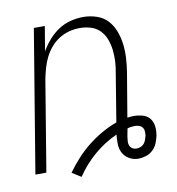

<svg xmlns="http://www.w3.org/2000/svg" viewBox="-68 -590 637 690"><g transform="rotate(-10 250.0 -245.5)"><path d="M175 37 142 16Q160 -9 181 -32Q202 -55 226 -74Q250 -93 277 -108.5Q304 -124 332 -134L361 -311Q365 -332 366 -352.5Q367 -373 364.5 -393.5Q362 -414 355 -432.5Q348 -451 334.5 -465Q321 -479 301.5 -485Q282 -491 261 -491Q242 -491 222.5 -486Q203 -481 185.5 -470Q168 -459 154.5 -443Q141 -427 132 -409Q123 -391 117.5 -371.5Q112 -352 108 -333L53 0H13L99 -520H139L124 -430Q136 -451 152.5 -470Q169 -489 189.5 -502.5Q210 -516 233.5 -522Q257 -528 280 -528Q305 -528 329 -520Q353 -512 369 -494.5Q385 -477 393.5 -454Q402 -431 405 -406.5Q408 -382 406.5 -356Q405 -330 401 -305L374 -144Q380 -145 386 -145.5Q392 -146 398 -146Q414 -146 430 -141.5Q446 -137 455.5 -125Q465 -113 467 -96.5Q469 -80 466 -64Q466 -64 466 -63.5Q466 -63 466 -63Q463 -49 457.5 -35.5Q452 -22 441 -11.5Q430 -1 415.5 3.5Q401 8 387 8Q370 8 355 -0.5Q340 -9 332 -23.5Q324 -38 323.5 -56Q323 -74 325 -91Q280 -71 241.5 -38Q203 -5 175 37ZM387 -29Q395 -29 402.5 -32Q410 -35 415 -41Q420 -47 422.5 -54.5Q425 -62 427 -69Q428 -77 427.5 -85Q427 -93 422.5 -99Q418 -105 410.5 -107.5Q403 -110 395 -110Q388 -110 381 -109Q374 -108 368 -106L367 -102Q366 -95 364.5 -88.5Q363 -82 362 -75Q361 -67 360.5 -59Q360 -51 363 -44Q366 -37 372.5 -33Q379 -29 387 -29Z"/></g></svg>

Font: Iosevka SS04 Extralight
Style: Italic
Weight: 200
Italic angle: -9°
Monospace: yes
Designer: Belleve Invis
Foundry: Belleve Invis
Version: Version 19.0.0; ttfautohint (v1.8.4)